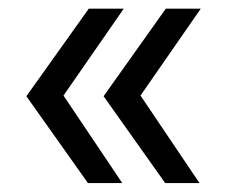

<svg xmlns="http://www.w3.org/2000/svg" viewBox="-20 -488 528 437"><path d="M180.2 -71.3 40 -269 182.1 -468.3H261.7L124.5 -270.5L258.3 -71.3ZM356 -71.3 215.8 -269 357.4 -468.3H437L299.8 -270.5L434.1 -71.3Z"/></svg>

Font: Comme
Style: Regular
Weight: 400
Designer: Vernon Adams
Foundry: Vernon Adams
Version: Version 1.000;gftools[0.9.27]